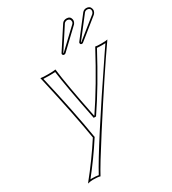

<svg xmlns="http://www.w3.org/2000/svg" viewBox="-212 -768 1000 1116"><g transform="rotate(-30 287.5 -210.0)"><path d="M443.8 -621.1Q440.9 -610.8 435.5 -605L308.1 -483.9Q303.7 -481.4 299.3 -481Q289.1 -481 287.6 -490.7Q287.6 -493.2 288.1 -494.1Q289.1 -496.6 289.6 -497.1L384.8 -643.1Q394.5 -656.7 413.6 -657.2Q439 -657.2 443.8 -635.3Q445.3 -627.9 443.8 -621.1ZM574.7 -615.2Q571.3 -603 563.5 -596.2L426.3 -485.8Q422.9 -483.9 419.9 -483.9Q409.7 -483.9 408.7 -493.7Q408.7 -496.1 408.7 -497.1Q409.7 -500 410.6 -501L518.1 -640.1Q528.3 -651.9 544.4 -651.9Q568.4 -651.9 574.2 -629.9Q576.2 -622.1 574.7 -615.2ZM109.9 -432.1Q124 -429.2 161.1 -429.2Q197.3 -429.2 210.9 -432.1Q222.7 -329.6 271.5 -87.4H273.4Q370.6 -230.5 478 -432.1Q488.3 -429.2 516.1 -429.2Q548.8 -429.2 559.6 -432.1Q449.2 -275.4 262.7 15.6Q157.7 179.2 127.4 236.8Q111.8 231.9 79.6 231.9Q61 232.4 43.5 236.8Q131.3 128.4 201.7 19Q176.3 -139.6 114.3 -413.6Q111.8 -424.3 109.9 -432.1ZM434.1 -623Q435.1 -644.5 413.6 -647Q399.9 -646 393.1 -637.7L297.9 -491.2H299.3Q300.8 -491.7 301.3 -491.7L428.7 -612.3Q432.6 -616.7 434.1 -623ZM564.9 -617.2Q568.8 -634.8 552.7 -640.6Q548.3 -642.1 544.4 -642.1Q531.7 -641.1 525.9 -633.8L418.5 -495.1L420.4 -494.1L557.6 -604Q563 -609.4 564.9 -617.2ZM123 -419.9Q183.6 -156.2 210.9 13.2Q211.4 16.1 211.9 17.6L212.4 21.5L210.4 24.4Q145 126 67.9 222.7Q74.2 222.2 79.6 222.2Q101.1 222.2 122.1 225.6Q197.8 84 505.4 -370.1Q525.4 -399.9 539.1 -419.4Q530.3 -418.9 516.1 -418.9Q493.7 -418.9 482.9 -420.4Q377 -221.7 281.7 -82L278.8 -77.6H263.2L261.7 -85.4Q214.4 -322.8 202.1 -420.4Q187.5 -418.9 161.1 -418.9Q136.2 -418.9 123 -419.9Z"/></g></svg>

Font: Linux Biolinum Outline O
Style: Italic
Weight: 400
Italic angle: -12°
Designer: Philipp H. Poll
Foundry: Philipp H. Poll
Version: Version 0.6.2